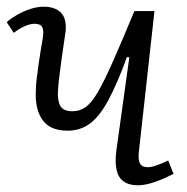

<svg xmlns="http://www.w3.org/2000/svg" viewBox="-21 -539 559 573"><path d="M-1 -473Q13 -485 31.5 -495.5Q50 -506 70.5 -512.5Q91 -519 109 -519Q143 -519 160.5 -501.5Q178 -484 175 -447Q173 -432 169.5 -409Q166 -386 162.5 -360.5Q159 -335 156 -310.5Q153 -286 152 -269Q150 -239 159 -223Q168 -207 195 -207Q218 -207 235.5 -220Q253 -233 271.5 -265Q290 -297 316 -355.5Q342 -414 380 -506H440L393 -82Q391 -61 397 -50.5Q403 -40 420 -40Q431 -40 446.5 -45.5Q462 -51 481 -60L497 -20Q485 -14 470.5 -7.5Q456 -1 441.5 4Q427 9 414 11.5Q401 14 391 14Q364 14 348 2.5Q332 -9 327 -31.5Q322 -54 326 -88L365 -368L358 -369Q328 -287 301.5 -238.5Q275 -190 246.5 -169.5Q218 -149 181 -149Q128 -149 105.5 -181.5Q83 -214 86 -268Q86 -283 88.5 -304.5Q91 -326 95.5 -356.5Q100 -387 107 -427Q110 -448 105 -458Q100 -468 82 -468Q69 -468 53 -461Q37 -454 20 -441Z"/></svg>

Font: Literata Light
Style: Italic
Weight: 300
Italic angle: -2°
Designer: Latin by Veronika Burian and Jose Scaglione. Greek by Irene Vlachou. Cyrillic by Vera Evstafieva
Foundry: TypeTogether
Version: Version 3.103;gftools[0.9.29]